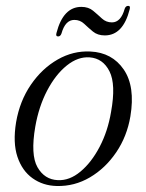

<svg xmlns="http://www.w3.org/2000/svg" viewBox="-20 -627 500 656"><path d="M289 -451Q363 -447.5 402.8 -389.5Q442.5 -331.5 425.5 -229.5Q414 -161 377 -106.5Q340 -52 287.2 -21Q234.5 10 174 8.5Q127 7.5 91.2 -18Q55.5 -43.5 39.5 -91.5Q23.5 -139.5 35 -209.5Q47.5 -282 85.5 -337.5Q123.5 -393 176.8 -423.5Q230 -454 289 -451ZM177.5 -11.5Q217.5 -9.5 255 -40.8Q292.5 -72 320.5 -125.5Q348.5 -179 359.5 -245Q376.5 -338.5 354.2 -383Q332 -427.5 286.5 -431Q246.5 -434 208.2 -403.2Q170 -372.5 141.2 -317.8Q112.5 -263 100.5 -194Q84 -98 108 -55.8Q132 -13.5 177.5 -11.5ZM338 -506Q313.5 -506 297.5 -519.2Q281.5 -532.5 267.5 -545.8Q253.5 -559 234 -559Q203 -559 190 -512.5Q186.5 -502.5 178.5 -502.5Q169.5 -502.5 173 -514.5Q196 -603.5 258 -603.5Q282.5 -603.5 298.2 -590.2Q314 -577 328.2 -563.8Q342.5 -550.5 362.5 -550.5Q393 -550.5 406 -597Q409.5 -607 418 -607Q426.5 -607 423 -595Q400.5 -506 338 -506Z"/></svg>

Font: Fraunces 72pt Light
Style: Italic
Weight: 300
Italic angle: -16°
Version: Version 1.000;[b76b70a41]